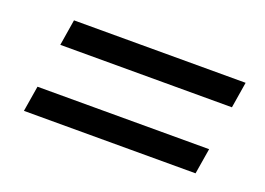

<svg xmlns="http://www.w3.org/2000/svg" viewBox="-54 -544 708 513"><g transform="rotate(20 300.0 -287.5)"><path d="M72 -350 84 -424H572L560 -350ZM41 -151 53 -224H541L529 -151Z"/></g></svg>

Font: Nunito Sans 12pt ExtraLight 12pt SemiBold
Style: Italic
Weight: 600
Italic angle: -9°
Version: Version 3.101;gftools[0.9.27]